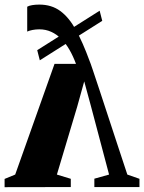

<svg xmlns="http://www.w3.org/2000/svg" viewBox="-36 -794 612 815"><path d="M131 -774.5Q183 -774.5 220 -747.2Q257 -720 286.2 -667Q315.5 -614 344 -536Q347 -529.5 358 -496.8Q369 -464 385.8 -413.5Q402.5 -363 422.5 -301.8Q442.5 -240.5 463.8 -176.2Q485 -112 504.5 -53L556 -35V0H364.5V-35.5L427 -53L349.5 -345.5L321.5 -448.5L291.5 -340.5L205.5 -53L264.5 -35V0L-16.5 0.5V-34.5L28.5 -53L195.5 -523H286.5Q274.5 -555.5 259 -582.5Q243.5 -609.5 224 -629Q204.5 -648.5 181.2 -659Q158 -669.5 131 -669.5Q116 -669.5 102 -666.8Q88 -664 79.5 -660V-765.5Q87 -770 100.5 -772.2Q114 -774.5 131 -774.5ZM387 -748.5 398 -705.5 133 -538 122 -581Z"/></svg>

Font: Merriweather 96pt ExtraBold
Style: Regular
Weight: 800
Version: Version 2.100